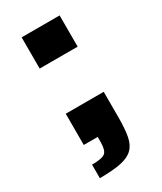

<svg xmlns="http://www.w3.org/2000/svg" viewBox="-171 -574 664 788"><g transform="rotate(-30 161.0 -179.5)"><path d="M71 -362V-510H251V-362ZM60 151V87Q108 87 122.5 75Q137 63 137 24V0H71V-148H251V-27Q251 27 244.5 61.5Q238 96 218.5 115.5Q199 135 161 143Q123 151 60 151Z"/></g></svg>

Font: Saira Expanded
Style: Bold
Weight: 700
Width: 7
Designer: Hector Gatti with collaboration of the Omnibus-Type team
Foundry: Omnibus-Type
Version: Version 1.100; ttfautohint (v1.8.3)